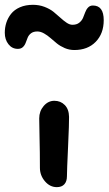

<svg xmlns="http://www.w3.org/2000/svg" viewBox="-79 -810 451 798"><path d="M-4.9 -606.9Q-28.8 -606.9 -43.9 -626.2Q-59.1 -645.5 -59.1 -673.8Q-59.1 -695.8 -52.7 -715.6Q-46.4 -735.4 -33 -752.4Q-19.5 -769.5 3.9 -779.8Q27.3 -790 58.1 -790Q83.5 -790 106 -781.5Q128.4 -772.9 143.6 -760.7Q158.7 -748.5 171.9 -736.3Q185.1 -724.1 197.8 -715.6Q210.4 -707 222.2 -707Q239.3 -707 250 -715.3Q260.7 -723.6 265.9 -735.4Q271 -747.1 275.1 -758.8Q279.3 -770.5 287.1 -778.8Q294.9 -787.1 307.1 -787.1Q352.1 -787.1 352.1 -726.1Q352.1 -670.4 318.8 -636.2Q285.6 -602.1 230 -602.1Q209 -602.1 190.2 -610.1Q171.4 -618.2 157.5 -629.4Q143.6 -640.6 130.9 -651.9Q118.2 -663.1 104 -671.1Q89.8 -679.2 76.2 -679.2Q60.1 -679.2 50.3 -671.9Q40.5 -664.6 36.1 -653.8Q31.7 -643.1 27.8 -632.3Q23.9 -621.6 16.1 -614.3Q8.3 -606.9 -4.9 -606.9ZM157.2 -32.2Q128.4 -32.2 107.7 -56.6Q86.9 -81.1 86.9 -112.8Q86.9 -176.8 85.4 -236.6Q84 -296.4 84 -317.9Q84 -347.7 102.5 -369.4Q121.1 -391.1 147 -391.1Q172.9 -391.1 190.2 -373.5Q207.5 -356 208 -324.2Q208.5 -300.3 203.9 -200Q199.2 -99.6 199.2 -77.1Q199.2 -56.2 188.5 -44.2Q177.7 -32.2 157.2 -32.2Z"/></svg>

Font: Shantell Sans Irregular Bouncy
Style: Regular
Weight: 500
Designer: Stephen Nixon, Anya Danilova, Shantell Martin
Foundry: Arrow Type
Version: Version 1.006;[9816181b4]